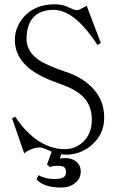

<svg xmlns="http://www.w3.org/2000/svg" viewBox="-20 -717 540 879"><path d="M195.3 36.1 209 47.9Q214.8 44.9 226.6 43Q236.3 42 245.1 42Q264.6 42 273.4 47.9Q282.2 54.7 282.2 71.3Q282.2 87.9 270.5 94.7Q258.8 102.5 229.5 102.5Q206.1 102.5 185.5 96.7Q168 91.8 156.2 85L147.5 104.5Q162.1 120.1 183.6 128.9Q212.9 141.6 260.7 141.6Q297.9 141.6 322.3 122.1Q349.6 101.6 349.6 68.4Q349.6 38.1 327.1 21.5Q307.6 6.8 281.2 6.8Q272.5 6.8 265.6 6.8Q258.8 7.8 253.9 9.8L260.7 -10.7L280.3 -8.8Q349.6 -8.8 400.4 -53.7Q457 -102.5 457 -178.7Q457 -263.7 396.5 -321.3Q352.5 -364.3 282.2 -387.7Q191.4 -418 153.3 -445.3Q101.6 -483.4 101.6 -538.1Q101.6 -607.4 136.7 -641.6Q168.9 -671.9 225.6 -671.9Q277.3 -671.9 332 -625Q377 -585.9 426.8 -510.7L441.4 -520.5L377 -690.4L341.8 -671.9Q333 -668.9 324.2 -670.9Q318.4 -672.9 304.7 -678.7Q286.1 -687.5 274.4 -691.4Q253.9 -697.3 230.5 -697.3Q141.6 -697.3 89.8 -640.6Q47.9 -592.8 47.9 -533.2Q47.9 -456.1 118.2 -400.4Q167 -363.3 254.9 -333Q325.2 -308.6 359.4 -275.4Q400.4 -234.4 400.4 -168.9Q400.4 -104.5 360.4 -67.4Q325.2 -34.2 276.4 -34.2Q206.1 -34.2 141.6 -82Q89.8 -121.1 49.8 -182.6L35.2 -175.8L90.8 -14.6Q105.5 -27.3 125 -34.2Q144.5 -42 162.1 -42Q167 -42 174.8 -40Q180.7 -38.1 192.4 -33.2L216.8 -22.5Z"/></svg>

Font: BatangChe
Style: Regular
Weight: 400
Monospace: yes
Version: Version 2.21